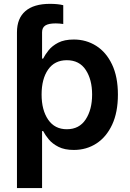

<svg xmlns="http://www.w3.org/2000/svg" viewBox="-20 -754 663 978"><path d="M66.4 204.1V-589.4Q66.4 -660.6 109.4 -697.5Q152.3 -734.4 234.4 -734.4Q275.4 -734.4 302.2 -727.5V-631.8Q281.2 -634.8 263.7 -634.8Q227.1 -634.8 210.7 -624Q194.3 -613.3 194.3 -589.4V-455.6H199.7Q209.5 -475.1 227.5 -497.8Q245.6 -520.5 276.6 -536.6Q307.6 -552.7 356 -552.7Q418.9 -552.7 470 -520.5Q521 -488.3 550.8 -425.5Q580.6 -362.8 580.6 -272Q580.6 -182.1 551.3 -119.1Q522 -56.2 471.2 -23.2Q420.4 9.8 356 9.8Q309.1 9.8 278.1 -5.9Q247.1 -21.5 228.5 -43.9Q210 -66.4 199.7 -86.4H194.3V204.1ZM320.3 -95.7Q383.8 -95.7 416.5 -145.8Q449.2 -195.8 449.2 -272.5Q449.2 -348.6 416.7 -397.9Q384.3 -447.3 320.3 -447.3Q258.3 -447.3 225.1 -399.7Q191.9 -352.1 191.9 -272.5Q191.9 -193.4 225.3 -144.5Q258.8 -95.7 320.3 -95.7Z"/></svg>

Font: Inter Semi Bold
Style: Regular
Weight: 600
Designer: Rasmus Andersson
Foundry: rsms
Version: Version 4.000;git-e0f93cc